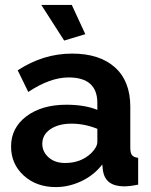

<svg xmlns="http://www.w3.org/2000/svg" viewBox="-20 -751 614 781"><path d="M148 -731H272L327 -612L241 -586ZM25 -155Q25 -231 87.5 -278Q150 -325 250 -325Q325 -325 376 -304V-332Q376 -436 259 -436Q184 -436 95 -377L52 -465Q156 -533 273 -533Q385 -533 447.5 -477Q510 -421 510 -317V-150Q510 -129 517 -120Q524 -111 542 -109V0Q508 7 485 7Q410 7 399 -55L396 -82Q362 -38 311 -14Q260 10 207 10Q128 10 76.5 -37Q25 -84 25 -155ZM351 -128Q376 -153 376 -174V-227Q324 -248 271 -248Q218 -248 185 -225.5Q152 -203 152 -166Q152 -134 177.5 -111Q203 -88 245 -88Q309 -88 351 -128Z"/></svg>

Font: Raleway-v4020
Style: Bold
Weight: 700
Designer: Matt McInerney, Pablo Impallari, Rodrigo Fuenzalida
Foundry: Matt McInerney, Pablo Impallari, Rodrigo Fuenzalida
Version: Version 4.020;PS 004.020;hotconv 1.0.88;makeotf.lib2.5.64775